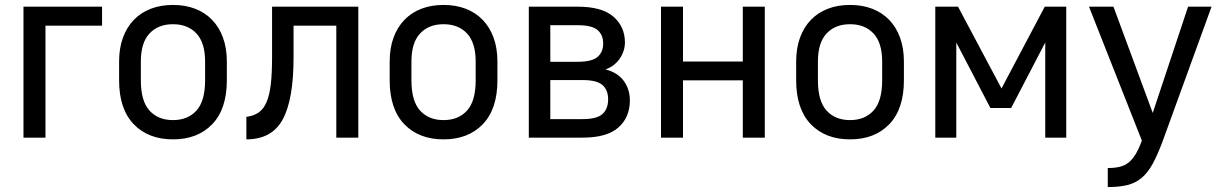

<svg xmlns="http://www.w3.org/2000/svg" viewBox="-20 -557 4940 777"><path d="M75 -530H393V-453H164V0H75Z M680 7Q580 7 521 -54.5Q462 -116 462 -232V-308Q462 -362 477.5 -404.5Q493 -447 521.5 -476.5Q550 -506 590 -521.5Q630 -537 680 -537Q730 -537 770 -521.5Q810 -506 838.5 -476.5Q867 -447 882.5 -404.5Q898 -362 898 -308V-232Q898 -116 839 -54.5Q780 7 680 7ZM680 -71Q740 -71 775 -109.5Q810 -148 810 -232V-308Q810 -384 775 -421.5Q740 -459 680 -459Q620 -459 585 -421.5Q550 -384 550 -308V-232Q550 -148 585 -109.5Q620 -71 680 -71Z M977 -84Q1007 -88 1027 -102Q1047 -116 1059 -144.5Q1071 -173 1076 -217Q1081 -261 1081 -325V-530H1430V0H1341V-453H1168V-325Q1168 -154 1124 -73.5Q1080 7 977 7Z M1775 7Q1675 7 1616 -54.5Q1557 -116 1557 -232V-308Q1557 -362 1572.5 -404.5Q1588 -447 1616.5 -476.5Q1645 -506 1685 -521.5Q1725 -537 1775 -537Q1825 -537 1865 -521.5Q1905 -506 1933.5 -476.5Q1962 -447 1977.5 -404.5Q1993 -362 1993 -308V-232Q1993 -116 1934 -54.5Q1875 7 1775 7ZM1775 -71Q1835 -71 1870 -109.5Q1905 -148 1905 -232V-308Q1905 -384 1870 -421.5Q1835 -459 1775 -459Q1715 -459 1680 -421.5Q1645 -384 1645 -308V-232Q1645 -148 1680 -109.5Q1715 -71 1775 -71Z M2120 -530H2318Q2416 -530 2462.5 -489.5Q2509 -449 2509 -385Q2509 -368 2503.5 -351Q2498 -334 2487.5 -319Q2477 -304 2462.5 -293Q2448 -282 2430 -276Q2479 -264 2504 -230Q2529 -196 2529 -151Q2529 -82 2482.5 -41Q2436 0 2338 0H2120ZM2338 -75Q2395 -75 2418 -95.5Q2441 -116 2441 -155Q2441 -193 2418 -213Q2395 -233 2338 -233H2207V-75ZM2318 -307Q2375 -307 2398 -326.5Q2421 -346 2421 -381Q2421 -416 2398 -435.5Q2375 -455 2318 -455H2207V-307Z M2655 -530H2744V-308H2986V-530H3075V0H2986V-232H2744V0H2655Z M3420 7Q3320 7 3261 -54.5Q3202 -116 3202 -232V-308Q3202 -362 3217.5 -404.5Q3233 -447 3261.5 -476.5Q3290 -506 3330 -521.5Q3370 -537 3420 -537Q3470 -537 3510 -521.5Q3550 -506 3578.5 -476.5Q3607 -447 3622.5 -404.5Q3638 -362 3638 -308V-232Q3638 -116 3579 -54.5Q3520 7 3420 7ZM3420 -71Q3480 -71 3515 -109.5Q3550 -148 3550 -232V-308Q3550 -384 3515 -421.5Q3480 -459 3420 -459Q3360 -459 3325 -421.5Q3290 -384 3290 -308V-232Q3290 -148 3325 -109.5Q3360 -71 3420 -71Z M3765 -530H3857L4033 -199L4208 -530H4295V0H4210V-385L4072 -120H3988L3850 -385V0H3765Z M4463 123Q4491 123 4511.5 118Q4532 113 4547.5 100.5Q4563 88 4576 66.5Q4589 45 4601 12L4387 -530H4486L4645 -100L4788 -530H4883L4686 12Q4665 69 4645 105.5Q4625 142 4600 163Q4575 184 4542 192Q4509 200 4463 200Z"/></svg>

Font: Golos UI
Style: Regular
Weight: 400
Designer: A.Korolkova, Vitaly Kuzmin
Foundry: ParaType Ltd
Version: Version 2.000